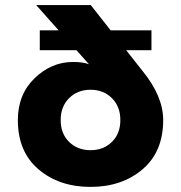

<svg xmlns="http://www.w3.org/2000/svg" viewBox="-20 -717 709 753"><path d="M419 -160.5Q452 -193 452 -246Q452 -299 419 -332Q386 -365 335 -365Q284 -365 251 -332Q218 -299 218 -246Q218 -193 251 -160.5Q284 -128 335 -128Q386 -128 419 -160.5ZM136 -520V-598H210L122 -697H336L414 -598H574V-520H475L538 -440Q620 -340 620 -246Q620 -122 539 -53Q458 16 335 16Q212 16 131 -53Q50 -122 50 -246Q50 -347 116 -410.5Q182 -474 266 -474Q306 -474 329 -465L280 -520Z"/></svg>

Font: renner_700bold
Style: Bold
Weight: 700
Version: Version 003.000 ; ttfautohint (v0.97) -l 8 -r 50 -G 200 -x 1